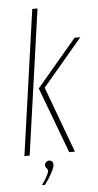

<svg xmlns="http://www.w3.org/2000/svg" viewBox="-55 -670 426 837"><g transform="rotate(-5 158.5 -251.5)"><path d="M29 0 119 -636H142L52 0ZM225 0 117 -288 292 -495H317L143 -289L250 0ZM94 133Q110 111 118 95.5Q126 80 126 73Q126 68 123.5 65Q121 62 118 58Q115 54 115 47Q115 41 120.5 35Q126 29 134 29Q142 29 147 34Q152 39 152 47Q152 57 145 72Q138 87 128 103Q118 119 107 133Z"/></g></svg>

Font: Alumni Sans Thin Thin
Style: Italic
Weight: 250
Italic angle: -8°
Version: Version 1.016